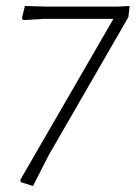

<svg xmlns="http://www.w3.org/2000/svg" viewBox="-20 -516 452 640"><path d="M63 -496 138 -494H372L412 -496L408 -459L142 2L90 104L49 91L48 83L358 -453H124L57 -449L53 -455Z"/></svg>

Font: Alegreya Sans SC Light
Style: Italic
Weight: 300
Italic angle: -7°
Designer: Juan Pablo del Peral
Foundry: Huerta Tipografica
Version: Version 2.007